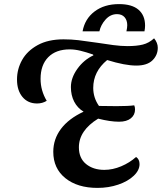

<svg xmlns="http://www.w3.org/2000/svg" viewBox="-20 -895 790 937"><path d="M750 -662Q750 -626 724 -600.5Q698 -575 645 -575Q590 -575 503 -602Q435 -546 435 -466Q435 -418 463 -378L549 -377Q607 -377 635 -381Q639 -373 639 -361Q639 -334 618.5 -317.5Q598 -301 561 -301Q518 -301 459 -316Q365 -258 365 -176Q365 -123 400 -94.5Q435 -66 489 -66Q530 -66 571.5 -83.5Q613 -101 644 -129Q661 -118 661 -94Q661 -64 632.5 -37Q604 -10 557 6Q510 22 456 22Q358 22 299 -25.5Q240 -73 240 -154Q240 -216 277.5 -266Q315 -316 388 -350Q358 -368 342 -399Q326 -430 326 -470Q326 -515 357.5 -559Q389 -603 436 -625L434 -629Q399 -641 372 -647.5Q345 -654 320 -654Q253 -654 215.5 -616Q178 -578 178 -510Q178 -453 208 -403Q187 -390 161 -390Q116 -390 89.5 -422Q63 -454 63 -507Q63 -558 88 -602.5Q113 -647 164 -675Q215 -703 290 -703Q328 -703 362 -699Q396 -695 457 -686Q494 -680 532.5 -675Q571 -670 602 -670Q647 -670 677 -677.5Q707 -685 732 -708Q750 -686 750 -662ZM561 -875Q624 -875 656 -847.5Q688 -820 688 -770Q688 -757 685 -742H597Q601 -761 601 -772Q601 -796 588 -811Q575 -826 551 -826Q519 -826 495.5 -800Q472 -774 465 -742H383Q394 -803 441.5 -839Q489 -875 561 -875Z"/></svg>

Font: Sansita SW
Style: Italic
Weight: 400
Italic angle: -11°
Designer: Pablo Cosgaya
Foundry: Omnibus-Type
Version: Version 1.000